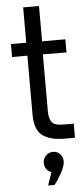

<svg xmlns="http://www.w3.org/2000/svg" viewBox="-65 -784 468 1073"><g transform="rotate(-5 169.0 -248.0)"><path d="M272.9 1Q193.8 1 150.9 -31Q107.9 -63 107.9 -148.9V-479H22V-551.8H107.9V-750H196.8V-551.8H327.1V-478L194.8 -479V-159.2Q194.8 -118.2 210.4 -98.1Q226.1 -78.1 272.9 -78.1H333V1ZM185.1 181.2Q147 166 147 126Q147 102.1 163.6 85.4Q180.2 68.8 204.1 68.8Q227.1 68.8 242.9 85.9Q258.8 103 258.8 126Q258.8 152.8 234.9 195.3Q210.9 237.8 195.8 253.9H160.2Z"/></g></svg>

Font: Oakes Grotesk
Style: Regular
Weight: 400
Designer: Samuel Oakes
Foundry: Samuel Oakes
Version: Version 1.0 | wf-rip DC20170320